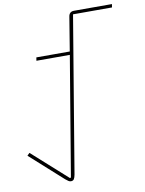

<svg xmlns="http://www.w3.org/2000/svg" viewBox="-111 -810 825 1092"><g transform="rotate(-10 301.5 -264.0)"><path d="M209 212Q201 212 194.5 207.5Q188 203 178 195L-10 26L4 12L206 193L212 191L327 -497H134L137 -516H330L362 -711Q366 -740 394 -740H613L610 -721H385L235 178Q232 195 226.5 203.5Q221 212 209 212Z"/></g></svg>

Font: IBM Plex Mono Thin
Style: Italic
Weight: 100
Italic angle: -9°
Monospace: yes
Designer: Mike Abbink, Paul van der Laan, Pieter van Rosmalen
Foundry: Bold Monday
Version: Version 2.3